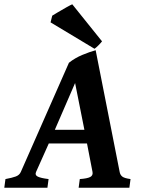

<svg xmlns="http://www.w3.org/2000/svg" viewBox="-47 -878 658 898"><path d="M209.5 -271H347.7L304.2 -489.7ZM359.9 -207H181.2L121.6 -73.7Q115.2 -59.1 129.6 -52Q144 -44.9 180.2 -40.5L174.8 0H-26.9L-21.5 -40.5Q10.3 -46.4 27.1 -52.7Q43.9 -59.1 50.3 -73.7L275.4 -584.5Q303.7 -606.9 337.9 -621.1Q372.1 -635.3 400.4 -643.1L512.7 -73.7Q515.1 -60.1 524.9 -52.2Q534.7 -44.4 563.5 -40.5L558.1 0H320.8L326.2 -40.5Q361.8 -43 375.2 -50.3Q388.7 -57.6 385.7 -73.7ZM430.2 -684.6Q422.9 -675.3 412.8 -665.3Q402.8 -655.3 395 -649.9L189.5 -773.4L197.3 -804.7Q204.1 -809.1 223.9 -820.8Q243.7 -832.5 263.7 -843.8Q283.7 -855 291 -857.9Z"/></svg>

Font: Gentium Book Plus
Style: Bold Italic
Weight: 700
Italic angle: -8°
Designer: Victor Gaultney, Annie Olsen, Iska Routamaa, Becca Hirsbrunner
Foundry: SIL International
Version: Version 6.101